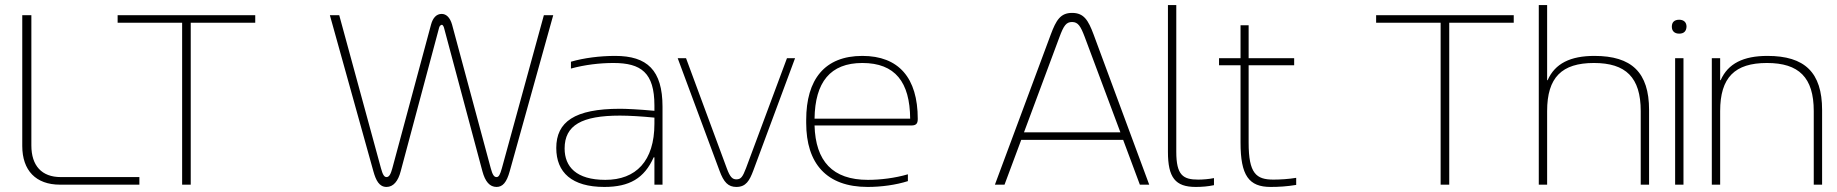

<svg xmlns="http://www.w3.org/2000/svg" viewBox="-20 -730 7263 759"><path d="M68 -670V-153C68 -56 122 0 217 0H531V-30H220C145 -30 104 -75 104 -155V-670Z M989 -670H445V-640H700V0H734V-640H989Z M1564 -53 1716 -621C1718 -629 1724 -632 1727 -632C1729 -632 1733 -628 1735 -621L1887 -53C1898 -12 1916 9 1943 9C1967 9 1983 -9 1995 -53L2167 -670H2130L1964 -65C1957 -40 1952 -30 1943 -30C1933 -30 1927 -39 1920 -65L1767 -633C1759 -661 1744 -675 1726 -675C1705 -675 1691 -659 1684 -633L1531 -65C1525 -43 1519 -30 1508 -30C1499 -30 1493 -39 1486 -65L1321 -670H1284L1456 -53C1466 -17 1479 9 1508 9C1535 9 1554 -14 1564 -53Z M2412 -509C2352 -509 2288 -501 2237 -486V-459C2292 -474 2351 -481 2405 -481C2514 -481 2567 -443 2567 -313V-292C2502 -298 2454 -300 2431 -300C2251 -300 2179 -248 2179 -145C2179 -48 2241 9 2369 9C2468 9 2527 -25 2564 -108H2567V0H2599V-308C2599 -453 2538 -509 2412 -509ZM2212 -143C2212 -235 2280 -273 2431 -273C2467 -273 2517 -270 2567 -265V-241C2567 -93 2494 -19 2373 -19C2258 -19 2212 -71 2212 -143Z M2659 -500 2824 -56C2841 -9 2859 9 2891 9C2929 9 2943 -16 2958 -56L3123 -500H3091L2929 -65C2916 -31 2909 -21 2891 -21C2876 -21 2866 -29 2853 -65L2692 -500Z M3608 -260C3608 -422 3533 -509 3389 -509C3240 -509 3167 -416 3167 -256V-244C3167 -84 3247 9 3410 9C3464 9 3522 1 3569 -14V-41C3518 -26 3460 -19 3411 -19C3271 -19 3204 -93 3200 -234H3583C3603 -234 3608 -243 3608 -260ZM3200 -261C3202 -405 3262 -481 3389 -481C3519 -481 3577 -405 3578 -261Z M4134 -594 3913 0H3951L4017 -177H4420L4486 0H4523L4303 -594C4282 -650 4265 -679 4218 -679C4172 -679 4155 -650 4134 -594ZM4028 -207 4168 -583C4185 -629 4195 -643 4218 -643C4242 -643 4252 -626 4268 -584L4409 -207Z M4717 -20C4657 -20 4630 -37 4630 -130V-710H4597V-130C4597 -28 4626 9 4707 9C4731 9 4756 7 4779 2V-26C4761 -22 4734 -20 4717 -20Z M5014 -20C4946 -20 4916 -44 4916 -166V-472H5096V-500H4916V-630H4884V-500H4799V-472H4884V-166C4884 -36 4917 9 5003 9C5035 9 5068 7 5104 1V-27C5075 -22 5039 -20 5014 -20Z M5964 -670H5420V-640H5675V0H5709V-640H5964Z M6063 -710V0H6096V-291C6096 -424 6154 -481 6281 -481C6407 -481 6466 -424 6466 -291V0H6499V-295C6499 -444 6430 -509 6283 -509C6188 -509 6127 -479 6098 -413H6096V-710Z M6602 -500V0H6635V-500ZM6589 -624C6589 -608 6599 -597 6618 -597C6637 -597 6646 -607 6647 -624V-625C6647 -642 6636 -652 6618 -652C6599 -652 6589 -642 6589 -625Z M6747 -500V0H6780V-291C6780 -424 6838 -481 6965 -481C7091 -481 7150 -424 7150 -291V0H7183V-295C7183 -444 7114 -509 6967 -509C6872 -509 6811 -479 6782 -413H6780V-500Z"/></svg>

Font: LT Wave Alt Thin
Style: Regular
Weight: 100
Designer: Daniel Lyons
Version: Version 2.5 (Glyphs App)